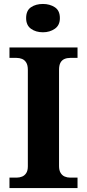

<svg xmlns="http://www.w3.org/2000/svg" viewBox="-20 -955 441 975"><path d="M28.1 0V-53H64.3Q79.2 -53 92.2 -58.3Q105.2 -63.6 113.3 -76.2Q121.4 -88.8 121.4 -110.5V-600Q121.4 -623.9 113.3 -637.1Q105.2 -650.4 92.2 -655.7Q79.2 -661 64.3 -661H28.1V-714H373.7V-661H336.3Q320.1 -661 307.2 -655.4Q294.3 -649.8 287.1 -636.8Q279.8 -623.9 279.8 -599.4V-111.7Q279.8 -90.5 287.6 -77.4Q295.4 -64.2 308.4 -58.6Q321.3 -53 336.3 -53H373.7V0ZM198.1 -791.1Q161.9 -791.1 137.3 -808.9Q112.7 -826.7 112.7 -863Q112.7 -901.5 137.3 -918.2Q161.9 -934.9 198.1 -934.9Q232.7 -934.9 258.4 -918.2Q284.1 -901.5 284.1 -863Q284.1 -826.7 258.4 -808.9Q232.7 -791.1 198.1 -791.1Z"/></svg>

Font: Noto Serif Telugu
Style: Regular
Weight: 400
Designer: Jelle Bosma - Monotype Design Team
Foundry: Monotype Imaging Inc.
Version: Version 2.003